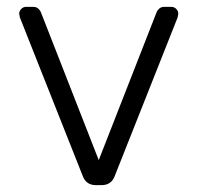

<svg xmlns="http://www.w3.org/2000/svg" viewBox="-20 -540 576 560"><path d="M38 -489 36 -500Q36 -508 42 -514Q48 -520 56 -520H77Q86 -520 91.5 -515Q97 -510 99 -505L268 -73L437 -505Q439 -510 444.5 -515Q450 -520 459 -520H480Q488 -520 494 -514Q500 -508 500 -500L498 -489L314 -25Q304 0 276 0H260Q232 0 222 -25Z"/></svg>

Font: Rubik
Style: Regular
Weight: 300
Designer: Hubert & Fischer
Foundry: Hubert & Fischer
Version: Version 1.100